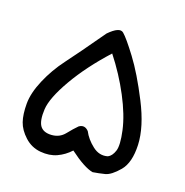

<svg xmlns="http://www.w3.org/2000/svg" viewBox="-104 -478 708 736"><g transform="rotate(20 250.0 -109.5)"><path d="M350.6 164.1Q315.4 158.2 252.9 111.3Q230.5 135.7 201.7 148.9Q172.9 162.1 135.7 158.7Q98.6 155.3 70.8 129.9Q43 104.5 33.2 75.7Q23.4 46.9 23.4 3.4Q23.4 -40 46.9 -94.7Q70.3 -149.4 106.4 -197.3Q142.6 -245.1 218.8 -353.5Q258.8 -394.5 277.3 -378.9Q295.9 -363.3 338.4 -306.6Q380.9 -250 428.2 -157.7Q475.6 -65.4 478.5 6.3Q481.4 78.1 451.7 113.3Q421.9 148.4 398.4 154.3Q375 160.2 350.6 164.1ZM384.8 86.9Q400.4 79.1 408.2 55.2Q416 31.2 403.3 -26.4Q390.6 -84 353.5 -154.3Q316.4 -224.6 265.6 -289.1Q190.4 -206.1 144 -126Q97.7 -45.9 95.2 0.5Q92.8 46.9 106.4 66.4Q120.1 85.9 152.8 84Q185.5 82 205.1 57.6Q224.6 33.2 240.2 17.6Q260.7 2.9 279.3 22.5Q293.9 50.8 323.2 73.7Q352.5 96.7 384.8 86.9Z"/></g></svg>

Font: JasonHandwriting1
Style: Regular
Weight: 400
Version: Version 1.48.20